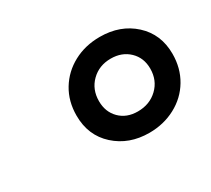

<svg xmlns="http://www.w3.org/2000/svg" viewBox="-76 -862 625 569"><g transform="rotate(-30 237.0 -578.0)"><path d="M133 -570Q133 -619 156 -657Q179 -695 219 -716.5Q259 -738 309 -738Q379 -738 425 -696Q471 -654 471 -587Q471 -538 448 -499.5Q425 -461 384.5 -439.5Q344 -418 295 -418Q226 -418 179.5 -460Q133 -502 133 -570ZM392 -582Q392 -619 367.5 -642.5Q343 -666 305 -666Q265 -666 238.5 -640Q212 -614 212 -574Q212 -537 235.5 -513.5Q259 -490 297 -490Q338 -490 365 -516Q392 -542 392 -582Z"/></g></svg>

Font: Mona Sans Medium
Style: Italic
Weight: 500
Italic angle: -11.7°
Designer: Deni Anggara
Foundry: GitHub
Version: Version 2.000